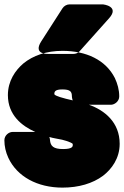

<svg xmlns="http://www.w3.org/2000/svg" viewBox="-30 -808 566 876"><path d="M302 -350C280 -355 259 -360 244 -365C217 -374 218 -377 218 -380C218 -390 222 -400 254 -400C291 -400 298 -390 298 -368C298 -367 299 -356 302 -350ZM195 -183C205 -180 214 -178 225 -176C248 -172 262 -169 273 -165C304 -154 302 -153 302 -146C302 -139 299 -128 258 -128C214 -128 200 -141 198 -170C198 -172 197 -179 195 -183ZM131 -206H27C11 -206 -10 -191 -10 -168C-10 -141 -4 -114 8 -88C48 -2 141 48 255 48C329 48 393 29 440 -6C479 -36 516 -85 516 -152C516 -250 447 -305 376 -330H476C492 -330 514 -345 514 -368C514 -399 506 -426 494 -452C452 -535 363 -576 255 -576C182 -576 121 -555 76 -518C40 -487 6 -439 6 -374C6 -283 70 -233 131 -206ZM287 -788H440C440 -788 517 -780 468 -725L333 -574C326 -566 315 -562 305 -562H190C190 -562 119 -558 158 -619L255 -770C262 -781 275 -788 287 -788Z"/></svg>

Font: Asimov Print
Style: E
Weight: 500
Designer: Google
Version: Version 2.000980; 2014